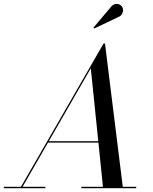

<svg xmlns="http://www.w3.org/2000/svg" viewBox="-65 -995 810 1015"><path d="M41.5 0 482.5 -765H490L585 0H480L415 -634L50 0ZM-45 0V-7.5H175V0ZM365 0V-7.5H655V0ZM187 -241V-248.5H515V-241ZM433.5 -844.5 429 -849 525.5 -963Q533 -970.5 541.5 -973Q550 -975.5 557.8 -974Q565.5 -972.5 571.8 -968Q578 -963.5 581.5 -957.5Q586 -949.5 585.5 -939.8Q585 -930 580.5 -921.8Q576 -913.5 568 -908.5Z"/></svg>

Font: Bodoni Moda 28pt
Style: Italic
Weight: 400
Italic angle: -13°
Designer: Owen Earl
Foundry: indestructible type
Version: Version 2.004